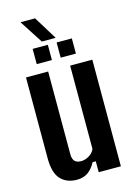

<svg xmlns="http://www.w3.org/2000/svg" viewBox="-134 -967 728 1044"><g transform="rotate(-15 230.0 -444.5)"><path d="M165.9 9.1Q108.4 9.1 74.8 -26.7Q41.1 -62.5 41.1 -144.9V-600H165.9V-134.4Q165.9 -107.7 177.6 -95.2Q189.3 -82.7 213.5 -82.7Q235.7 -82.7 258.1 -95.8Q280.5 -108.8 289.7 -131.1V-600H414.5V0H289.7V-61.5H272Q251.6 -24.1 226.3 -7.5Q201 9.1 165.9 9.1ZM251.2 -655V-740.7H336.9V-655ZM116.3 -655V-740.7H201.8V-655ZM174.8 -766.4 90 -897.7H172.1L252.9 -766.4Z"/></g></svg>

Font: Big Shoulders Display SC Thin
Style: Regular
Weight: 100
Designer: Patric King
Foundry: XO Type Co
Version: Version 2.002